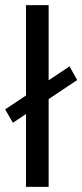

<svg xmlns="http://www.w3.org/2000/svg" viewBox="-31 -726 320 746"><path d="M-11 -301 70 -355V-706H158V-414L239 -468L269 -415L158 -341V0H70V-283L19 -249Z"/></svg>

Font: Lineal
Style: Regular
Weight: 400
Designer: Created by Frank Adebiaye with contributions from Anton Moglia & Ariel Martín Pérez
Created by Frank ADEBIAYE with FontF
Foundry: Velvetyne Type Foundry
Version: Version 2.000